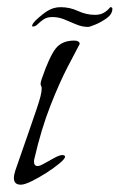

<svg xmlns="http://www.w3.org/2000/svg" viewBox="-20 -499 327 525"><path d="M37 6Q18 6 18 -12Q18 -21 22 -33Q44 -96 58 -136.5Q72 -177 80 -200.5Q88 -224 91 -236.5Q94 -249 94 -257Q94 -262 92.5 -264Q91 -266 91 -270Q91 -274 94 -283Q115 -344 132 -366Q149 -388 183 -388Q197 -388 198 -379Q188 -360 165.5 -317Q143 -274 118 -210.5Q93 -147 74 -65Q73 -62 73 -57Q73 -45 83 -45Q89 -45 102 -52.5Q115 -60 129 -67.5Q143 -75 150 -75Q157 -75 158 -71Q158 -65 143 -52.5Q128 -40 107 -26.5Q86 -13 66.5 -3.5Q47 6 37 6ZM221.1 -425.4Q204.3 -425.4 188 -432.4Q171.7 -439.4 155.9 -445.9Q140.1 -452.4 123.3 -452.4Q108.4 -452.4 99 -445.9Q89.7 -439.4 83.2 -432.9Q76.8 -426.4 69.9 -426.4Q67.9 -426.4 67.9 -428.4Q67.9 -433.4 76.8 -442.4Q85.7 -451.4 96.1 -459.4Q106.5 -467.4 110.4 -469.4Q126.2 -479.4 146 -479.4Q170.7 -479.4 193.4 -468.9Q216.1 -458.4 239.9 -458.4Q253.7 -458.4 263.6 -463.9Q273.5 -469.4 281.4 -479.4Q287.3 -479.4 287.3 -475.4Q287.3 -460.4 272 -449.4Q256.7 -438.4 240.9 -431.9Q225 -425.4 221.1 -425.4Z"/></svg>

Font: Bilbo
Style: Regular
Weight: 400
Designer: Robert E. Leuschke
Foundry: Robert E. Leuschke
Version: Version 1.100